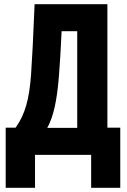

<svg xmlns="http://www.w3.org/2000/svg" viewBox="-20 -734 603 910"><path d="M7 156H146V0H412V156H550V-129H489V-714H144C138 -564 132 -448 127 -377C118 -262 99 -192 54 -129H7ZM259 -370C264 -428 268 -502 272 -586H346V-128H204C234 -182 250 -259 259 -370Z"/></svg>

Font: Noto Sans Mono SemiCondensed ExtraBold
Style: Regular
Weight: 800
Width: 4
Designer: Monotype Design Team
Foundry: Monotype Imaging Inc.
Version: Version 2.014